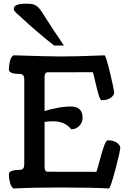

<svg xmlns="http://www.w3.org/2000/svg" viewBox="-20 -1041 688 1066"><path d="M335 -788.1H280.8Q242.2 -817.4 186.8 -865Q131.3 -912.6 114.3 -929.2Q104 -939 86.9 -954.1Q69.8 -969.2 63.2 -976.6Q56.6 -983.9 56.6 -990.7Q56.6 -1006.3 73 -1013.4Q89.4 -1020.5 128.4 -1020.5Q162.1 -1020.5 178.7 -1011Q195.3 -1001.5 211.9 -975.1Q265.1 -890.6 335 -788.1ZM55.2 -733.9Q250.5 -727.5 317.9 -727.5Q364.3 -727.5 414.1 -728.8Q463.9 -730 507.8 -731.9Q551.8 -733.9 561 -733.9Q569.3 -726.6 591.6 -634.3Q613.8 -542 613.8 -523.9Q613.8 -520.5 610.1 -514.4Q606.4 -508.3 598.9 -501.2Q591.3 -494.1 576.9 -489.3Q562.5 -484.4 543.9 -484.4Q536.6 -484.4 527.3 -515.6Q518.1 -546.9 508.8 -588.1Q499.5 -629.4 495.6 -640.1Q460 -640.1 376.7 -639.9Q293.5 -639.6 244.1 -639.6Q236.8 -639.6 232.9 -634.3Q229 -628.9 228.3 -623.3Q227.5 -617.7 227.5 -608.4V-424.3Q255.9 -434.1 297.6 -441.9Q339.4 -449.7 374 -449.7Q403.3 -449.7 420.9 -434.8Q438.5 -419.9 438.5 -387.2Q438.5 -359.9 419.7 -341.6Q400.9 -323.2 375.5 -323.2Q340.3 -367.7 274.9 -367.7Q255.9 -367.7 227.5 -364.3V-119.1Q227.5 -109.4 228.3 -103.8Q229 -98.1 232.9 -92.8Q236.8 -87.4 244.1 -87.4Q297.4 -87.4 387.2 -87.2Q477.1 -86.9 515.1 -86.9Q520 -98.6 532.2 -145.3Q544.4 -191.9 556.6 -227.1Q568.8 -262.2 578.1 -262.2Q596.7 -262.2 611.1 -257.3Q625.5 -252.4 633.1 -245.4Q640.6 -238.3 644.3 -232.2Q647.9 -226.1 647.9 -222.7Q647.9 -202.6 621.3 -102.3Q594.7 -2 585.4 5.4Q495.1 0 317.9 0Q163.1 0 55.2 5.4Q42 -2.4 35.6 -25.9Q29.3 -49.3 29.3 -74.2Q29.3 -85.9 45.4 -91.8Q61.5 -97.7 84 -97.7Q103 -97.7 108.9 -105.7Q114.7 -113.8 114.7 -128.4V-600.1Q114.7 -614.7 108.9 -622.8Q103 -630.9 84 -630.9Q29.3 -630.9 29.3 -656.2Q29.3 -680.2 35.6 -703.4Q42 -726.6 55.2 -733.9Z"/></svg>

Font: Coustard
Style: Regular
Weight: 400
Foundry: vernon adams
Version: Version 1.000